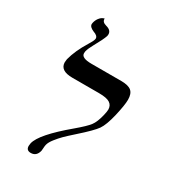

<svg xmlns="http://www.w3.org/2000/svg" viewBox="-185 -842 845 948"><g transform="rotate(30 238.0 -367.5)"><path d="M126 -558.1Q125 -554.2 125 -546.9Q125 -520 183.1 -520H353Q394 -520 411.1 -505.1Q428.2 -490.2 428.2 -456.1Q428.2 -426.3 413.1 -360.8Q397.9 -296.9 378.9 -269.5Q359.9 -242.2 292 -182.1Q255.9 -149.9 240.5 -134.5Q225.1 -119.1 208.5 -98.1Q191.9 -77.1 188 -61Q186 -53.2 185.5 -41.5Q185.1 -29.8 184.1 -24.9Q175.3 11.2 143.1 11.2Q117.2 11.2 117.2 -14.2Q117.2 -18.1 119.1 -29.8Q132.3 -86.9 269 -201.2Q318.8 -243.2 335.4 -265.1Q352.1 -287.1 362.8 -332Q367.7 -352.1 368.2 -365.2Q368.2 -389.2 350.1 -401.1Q332 -413.1 288.1 -413.1H136.2Q65.4 -413.1 64.9 -460.9Q64.9 -466.8 66.9 -479Q81.1 -534.2 120.1 -597.2Q136.2 -623 138.2 -632.8Q139.2 -634.8 139.2 -638.2Q139.2 -654.3 112.8 -663.1Q85.9 -674.3 85.9 -690.9Q85.9 -691.9 86.4 -693.8Q86.9 -695.8 86.9 -698.2Q88.9 -707 92.5 -714.6Q96.2 -722.2 100.1 -727.1Q104 -731.9 107.4 -735.4Q110.8 -738.8 115 -741Q119.1 -743.2 121.6 -744.1Q124 -745.1 126 -745.6L127.9 -746.1Q126 -726.1 151.9 -719.2Q182.6 -711.4 183.1 -688Q183.1 -682.1 182.1 -678.2Q174.3 -654.3 145 -602.1Q130.9 -577.1 126 -558.1Z"/></g></svg>

Font: Linux Libertine
Style: Italic
Weight: 400
Italic angle: -12°
Designer: Philipp H. Poll
Foundry: Philipp H. Poll
Version: Version 5.1.6 ; ttfautohint (v0.9)